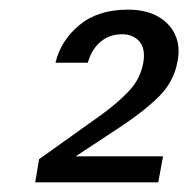

<svg xmlns="http://www.w3.org/2000/svg" viewBox="-20 -730 390 398"><path d="M53 -352 61 -400 190 -492Q222 -515 246.5 -540.5Q271 -566 277 -600Q282 -629 269 -644Q256 -659 233 -659Q207 -659 188.5 -643.5Q170 -628 162 -600H95Q106 -646 144.5 -678Q183 -710 245 -710Q283 -710 308 -695.5Q333 -681 343.5 -657Q354 -633 348 -603Q341 -562 311 -531.5Q281 -501 228 -466L137 -406H318L308 -352Z"/></svg>

Font: DM Sans 28pt
Style: Italic
Weight: 400
Italic angle: -10°
Version: Version 4.004;gftools[0.9.30]